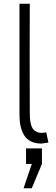

<svg xmlns="http://www.w3.org/2000/svg" viewBox="-20 -753 300 1026"><path d="M202.1 14.2Q168.9 14.2 145.5 2.7Q122.1 -8.8 108.9 -30.5Q95.7 -52.2 89.8 -79.6Q84 -106.9 84 -143.1V-732.9H139.2Q137.7 -473.1 139.2 -159.2Q139.2 -137.7 139.9 -123.5Q140.6 -109.4 144.3 -92.8Q147.9 -76.2 154.5 -66.4Q161.1 -56.6 173.3 -49.8Q185.5 -43 203.1 -43Q212.4 -43 227.1 -45.9L238.8 8.8Q207.5 14.2 202.1 14.2ZM106 252.9 149.9 123H119.1V40H204.1V123L149.9 252.9Z"/></svg>

Font: Kreadon Light
Style: Regular
Weight: 300
Designer: kohakuno
Foundry: StudioGnu
Version: Version 1.000;Glyphs 3.1.2 (3151)